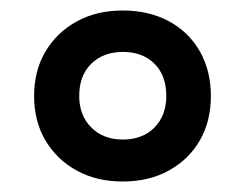

<svg xmlns="http://www.w3.org/2000/svg" viewBox="-20 -744 468 366"><path d="M214 -398Q164 -398 126 -419Q88 -440 66.5 -476.5Q45 -513 45 -561Q45 -609 66.5 -645.5Q88 -682 126 -703Q164 -724 214 -724Q264 -724 302 -703.5Q340 -683 361 -646Q382 -609 382 -561Q382 -513 361 -476.5Q340 -440 302 -419Q264 -398 214 -398ZM214 -478Q252 -478 274.5 -501Q297 -524 297 -561Q297 -600 274.5 -622.5Q252 -645 214 -645Q177 -645 154 -622.5Q131 -600 131 -561Q131 -524 154 -501Q177 -478 214 -478Z"/></svg>

Font: Noto Sans Hebrew SemiBold
Style: Regular
Weight: 600
Designer: Monotype Design Team
Foundry: Monotype Imaging Inc.
Version: Version 2.003